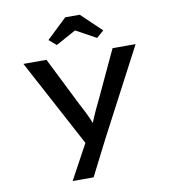

<svg xmlns="http://www.w3.org/2000/svg" viewBox="-103 -853 1062 1173"><g transform="rotate(-10 428.0 -266.5)"><path d="M252 230 392 -28 389 51 80 -527H223L375 -223Q399 -179 417.5 -139Q436 -99 444 -65L420 -64Q433 -95 450.5 -136Q468 -177 491 -223L633 -527H776L497 4L382 230ZM301 -605 256 -644 381 -763H471L596 -644L551 -605L411 -682H441Z"/></g></svg>

Font: Lexend Peta Medium
Style: Regular
Weight: 500
Designer: Bonnie Shaver-Troup, Thomas Jockin
Foundry: Lexend
Version: Version 1.007